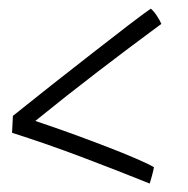

<svg xmlns="http://www.w3.org/2000/svg" viewBox="-20 -570 444 454"><path d="M336.5 -549.5Q344 -543.5 351.2 -532.2Q358.5 -521 361.5 -513.5Q283.5 -456 210.8 -400.2Q138 -344.5 63.5 -284Q101 -271.5 144.8 -255.8Q188.5 -240 229.5 -224.2Q270.5 -208.5 301.2 -195.2Q332 -182 344 -174.5Q343 -168 339.5 -155Q336 -142 334 -136Q259.5 -166 175 -198Q90.5 -230 8.5 -256L10.5 -296Q53.5 -330.5 103.5 -370Q153.5 -409.5 200.8 -446.2Q248 -483 284.2 -510.8Q320.5 -538.5 336.5 -549.5Z"/></svg>

Font: Grandstander ExtraLight
Style: Regular
Weight: 200
Designer: Tyler Finck
Foundry: Etcetera Type Co
Version: Version 1.200; ttfautohint (v1.8.3)